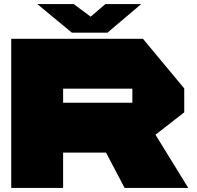

<svg xmlns="http://www.w3.org/2000/svg" viewBox="-20 -920 966 940"><path d="M35 0V-730H289V0ZM590 0 499 -173 699 -329 901 -1V0ZM289 -173V-417H628V-173ZM628 -173V-486H882V-370L629 -173ZM289 -486V-730H680L882 -487V-486ZM332 -760 164 -899V-900H341L485 -793ZM332 -760 496 -900H670V-899L506 -760Z"/></svg>

Font: Foldit Black
Style: Regular
Weight: 900
Version: Version 1.003